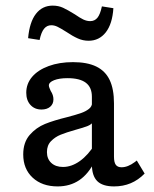

<svg xmlns="http://www.w3.org/2000/svg" viewBox="-20 -646 542 677"><path d="M304 -66.5V-305Q304 -338.1 282.7 -354.2Q261.4 -370.4 218.2 -370.4Q189 -370.4 170.7 -363.2Q152.3 -355.9 152.3 -344.6Q152.3 -341.2 154.4 -335.8Q156.4 -330.4 158.8 -325.4Q163.6 -318.1 166 -310.8Q168.4 -303.6 168.4 -295.6Q168.4 -279.4 157 -269.6Q145.5 -259.8 126.3 -259.8Q102.2 -259.8 87.4 -276Q72.6 -292.2 72.6 -319.1Q72.6 -350.7 93.3 -375.1Q114.1 -399.4 151.6 -413.1Q189.1 -426.9 237.4 -426.9Q287.5 -426.9 319.5 -411.4Q351.5 -395.8 366.7 -363.9Q381.9 -332 381.9 -281.4V-93.7Q381.9 -73.6 388.3 -64.9Q394.7 -56.2 408.5 -56.2Q419.7 -56.2 431.4 -60.8Q443 -65.4 455.4 -74.6L462.3 -80L490 -34Q467.6 -11.1 440.8 0.1Q414.1 11.3 382.1 11.3Q341.7 11.3 322.8 -7.5Q304 -26.3 304 -66.5ZM61.9 -101.5Q61.9 -143.9 84.6 -170.1Q107.4 -196.2 138.6 -208.9Q169.7 -221.5 217.8 -233.2Q249.4 -241.6 266.1 -247.5Q282.8 -253.4 293.8 -262.2Q304.8 -271 304.8 -284.3L309.6 -218.6Q304.1 -208 290 -202.1Q275.8 -196.3 245.4 -188Q213.6 -179 193.9 -171Q174.1 -163 159.8 -148.2Q145.5 -133.5 145.5 -109.8Q145.5 -85.9 160.8 -71.6Q176.1 -57.3 202.1 -57.3Q232.4 -57.3 261.8 -78.3Q291.2 -99.3 315.3 -138.6L314.6 -78.1Q292 -32.6 259.4 -10.6Q226.8 11.3 183.2 11.3Q128.5 11.3 95.2 -19.5Q61.9 -50.3 61.9 -101.5ZM213.4 -533.9Q193.3 -546.6 182.4 -551.8Q171.5 -557 160.9 -557Q145.5 -557 135.5 -544.8Q125.4 -532.6 119.6 -505L79.1 -511.4Q84.2 -568.3 106.7 -597.2Q129.2 -626.2 165.9 -626.2Q185.8 -626.2 202.2 -618.7Q218.6 -611.1 244.1 -595.3Q261.1 -583.4 273.5 -577.4Q285.9 -571.5 298 -571.5Q314.1 -571.5 323.8 -583.7Q333.5 -595.9 339.3 -623.5L379.8 -617.1Q376.2 -561.7 353 -532Q329.7 -502.3 292.3 -502.3Q272.3 -502.3 254.1 -510.6Q235.8 -518.8 213.4 -533.9Z"/></svg>

Font: Playfair Micro SmCond SmLight
Style: Regular
Weight: 360
Width: 4
Designer: Claus Eggers Sørensen
Foundry: Claus Eggers Sørensen
Version: Version 2.100;Glyphs 3.2 (3219)